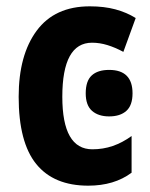

<svg xmlns="http://www.w3.org/2000/svg" viewBox="-20 -577 474 607"><path d="M259 10Q150 10 94.5 -58.5Q39 -127 39 -271Q39 -403 96 -480Q153 -557 264 -557Q309 -557 344.5 -547.5Q380 -538 409 -520L370 -413Q344 -427 319.5 -434.5Q295 -442 271 -442Q177 -442 177 -271Q177 -105 272 -105Q306 -105 336.5 -115.5Q367 -126 396 -147V-31Q341 10 259 10ZM325 -356Q399 -356 399 -282Q399 -244 379.5 -226.5Q360 -209 325 -209Q291 -209 271 -226.5Q251 -244 251 -282Q251 -321 270 -338.5Q289 -356 325 -356Z"/></svg>

Font: Noto Sans Condensed
Style: Bold
Weight: 700
Width: 3
Designer: Monotype Design Team
Foundry: Monotype Imaging Inc.
Version: Version 2.013; ttfautohint (v1.8.4.7-5d5b)